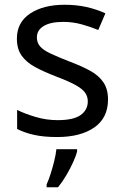

<svg xmlns="http://www.w3.org/2000/svg" viewBox="-20 -566 519 807"><path d="M434 -148Q434 -70 376 -30Q318 10 220 10Q164 10 123.5 1Q83 -8 52 -24V-104Q84 -88 129.5 -74.5Q175 -61 222 -61Q289 -61 319 -82.5Q349 -104 349 -140Q349 -160 338 -176Q327 -192 298.5 -208Q270 -224 217 -244Q165 -264 128 -284Q91 -304 71 -332Q51 -360 51 -404Q51 -472 106.5 -509Q162 -546 252 -546Q301 -546 343.5 -536.5Q386 -527 423 -510L393 -440Q359 -454 322 -464Q285 -474 246 -474Q192 -474 163.5 -456.5Q135 -439 135 -409Q135 -387 148 -371.5Q161 -356 191.5 -341.5Q222 -327 273 -307Q324 -288 360 -268Q396 -248 415 -219.5Q434 -191 434 -148ZM304 70Q300 88 287.5 115.5Q275 143 258.5 171Q242 199 224 221H176V209Q184 192 192.5 165.5Q201 139 208 110.5Q215 82 217 61H304Z"/></svg>

Font: Noto Sans Grantha
Style: Regular
Weight: 400
Designer: Monotype Design Team
Foundry: Monotype Imaging Inc.
Version: Version 2.003; ttfautohint (v1.8.4.7-5d5b)